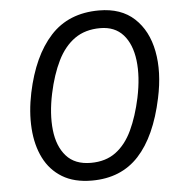

<svg xmlns="http://www.w3.org/2000/svg" viewBox="-51 -747 755 806"><g transform="rotate(-5 326.0 -343.5)"><path d="M304.5 10.5Q230 10.5 179.8 -20Q129.5 -50.5 102.5 -104.5Q75.5 -158.5 70.8 -229Q66 -299.5 82.5 -379Q114.5 -531.5 190.8 -615Q267 -698.5 395.5 -698.5Q488.5 -698.5 544.2 -646.8Q600 -595 617 -507Q634 -419 610.5 -310Q577 -151.5 502.2 -70.5Q427.5 10.5 304.5 10.5ZM306.5 -64Q369 -64 411.5 -95.5Q454 -127 481 -184.5Q508 -242 524.5 -319Q543 -407 534.5 -476Q526 -545 490.8 -584.5Q455.5 -624 394 -624Q330.5 -624 286.5 -592.8Q242.5 -561.5 214.2 -504Q186 -446.5 169.5 -369Q151.5 -284.5 159 -215.2Q166.5 -146 202.8 -105Q239 -64 306.5 -64Z"/></g></svg>

Font: Commissioner
Style: Italic
Weight: 400
Italic angle: -12°
Designer: Kostas Bartsokas
Foundry: Kostas Bartsokas
Version: Version 1.000; ttfautohint (v1.8.3)